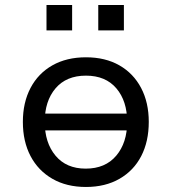

<svg xmlns="http://www.w3.org/2000/svg" viewBox="-20 -735 683 764"><path d="M322 9Q245 9 188.5 -23.5Q132 -56 101.5 -114Q71 -172 71 -250Q71 -327 101.5 -385Q132 -443 188.5 -475Q245 -507 322 -507Q399 -507 455 -475Q511 -443 541.5 -385Q572 -327 572 -250Q572 -172 542 -114Q512 -56 455.5 -23.5Q399 9 322 9ZM321 -64Q399 -64 442.5 -115.5Q486 -167 486 -250Q486 -333 443 -383.5Q400 -434 322 -434Q244 -434 201 -383.5Q158 -333 158 -250Q158 -167 201 -115.5Q244 -64 321 -64ZM125 -216V-283H519V-216ZM371 -614V-715H473V-614ZM165 -614V-715H267V-614Z"/></svg>

Font: Nunito Sans 6pt
Style: Regular
Weight: 400
Version: Version 3.101;gftools[0.9.27]